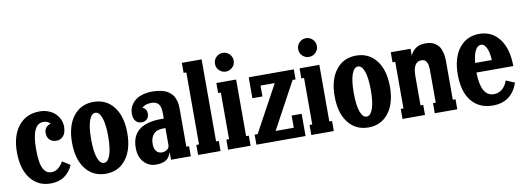

<svg xmlns="http://www.w3.org/2000/svg" viewBox="-57 -1039 3818 1396"><g transform="rotate(-10 1851.5 -341.0)"><path d="M247.1 -62Q272.5 -62 294.7 -79.1Q316.9 -96.2 333 -126L391.1 -89.8Q341.8 18.1 226.1 18.1Q132.3 18.1 77.1 -53Q22 -124 22 -247.1Q22 -370.1 79.3 -441.2Q136.7 -512.2 233.9 -512.2Q271.5 -512.2 302.2 -499.8Q333 -487.3 352.3 -467.3Q371.6 -447.3 381.8 -423.1Q392.1 -398.9 392.1 -374Q392.1 -326.7 371.6 -303.7Q351.1 -280.8 320.8 -280.8Q289.6 -280.8 270.8 -299.1Q252 -317.4 252 -349.1Q252 -373.5 264.9 -389.2Q277.8 -404.8 300.8 -410.2Q287.6 -422.4 276.4 -427.2Q265.1 -432.1 249 -432.1Q163.1 -432.1 163.1 -247.1Q163.1 -192.9 168.9 -155.8Q174.8 -118.7 186.5 -98.6Q198.2 -78.6 212.6 -70.3Q227.1 -62 247.1 -62Z M781.7 -53Q726.6 18.1 632.8 18.1Q539.1 18.1 483.9 -53Q428.7 -124 428.7 -247.1Q428.7 -370.1 483.9 -441.2Q539.1 -512.2 632.8 -512.2Q726.6 -512.2 781.7 -441.2Q836.9 -370.1 836.9 -247.1Q836.9 -124 781.7 -53ZM586.9 -109.4Q604 -62 632.8 -62Q661.6 -62 678.7 -109.4Q695.8 -156.7 695.8 -247.1Q695.8 -337.4 678.7 -384.8Q661.6 -432.1 632.8 -432.1Q604 -432.1 586.9 -384.8Q569.8 -337.4 569.8 -247.1Q569.8 -156.7 586.9 -109.4Z M1242.2 -347.2V-74.2H1262.2V0H1116.2V-56.2Q1102.5 -15.6 1075.9 0.2Q1049.3 16.1 1003.4 16.1Q951.7 16.1 915 -22.5Q878.4 -61 878.4 -129.9Q878.4 -304.2 1098.6 -304.2H1116.2V-342.8Q1116.2 -393.6 1098.4 -412.8Q1080.6 -432.1 1045.4 -432.1Q1000.5 -432.1 976.6 -408.2Q1008.3 -396 1008.3 -360.8Q1008.3 -334.5 993.4 -319.8Q978.5 -305.2 952.6 -305.2Q927.2 -305.2 910.4 -323.7Q893.6 -342.3 893.6 -380.9Q893.6 -397.9 898.7 -415Q903.8 -432.1 916.5 -450Q929.2 -467.8 948.5 -481.4Q967.8 -495.1 999 -503.7Q1030.3 -512.2 1069.3 -512.2Q1097.2 -512.2 1120.6 -507.8Q1144 -503.4 1160.9 -497.1Q1177.7 -490.7 1190.9 -480Q1204.1 -469.2 1212.6 -459.5Q1221.2 -449.7 1227.1 -435.5Q1232.9 -421.4 1235.8 -411.4Q1238.8 -401.4 1240.2 -387Q1241.7 -372.6 1241.9 -365.7Q1242.2 -358.9 1242.2 -347.2ZM1060.5 -64Q1083 -64 1099.6 -76.2Q1116.2 -88.4 1116.2 -108.9V-233.9H1098.6Q1050.3 -233.9 1027.3 -207.3Q1004.4 -180.7 1004.4 -137.2Q1004.4 -101.6 1019.3 -82.8Q1034.2 -64 1060.5 -64Z M1481.9 0H1315.9V-74.2H1335.9V-606H1315.9V-680.2H1461.9V-74.2H1481.9Z M1669.2 -581.8Q1648.4 -562 1620.6 -562Q1592.8 -562 1572.3 -581.8Q1551.8 -601.6 1551.8 -630.9Q1551.8 -660.2 1572.3 -680.2Q1592.8 -700.2 1620.6 -700.2Q1648.4 -700.2 1669.2 -680.2Q1689.9 -660.2 1689.9 -630.9Q1689.9 -601.6 1669.2 -581.8ZM1703.6 0H1537.6V-74.2H1557.6V-418H1537.6V-492.2H1683.6V-74.2H1703.6Z M1776.4 -492.2H2109.4V-418H2087.4L1901.4 -74.2H2035.6V-164.1H2109.4V0H1746.6V-74.2H1768.6L1955.6 -418H1850.6V-337.9H1776.4Z M2283.4 -581.8Q2262.7 -562 2234.9 -562Q2207 -562 2186.5 -581.8Q2166 -601.6 2166 -630.9Q2166 -660.2 2186.5 -680.2Q2207 -700.2 2234.9 -700.2Q2262.7 -700.2 2283.4 -680.2Q2304.2 -660.2 2304.2 -630.9Q2304.2 -601.6 2283.4 -581.8ZM2317.9 0H2151.9V-74.2H2171.9V-418H2151.9V-492.2H2297.9V-74.2H2317.9Z M2720.7 -53Q2665.5 18.1 2571.8 18.1Q2478 18.1 2422.9 -53Q2367.7 -124 2367.7 -247.1Q2367.7 -370.1 2422.9 -441.2Q2478 -512.2 2571.8 -512.2Q2665.5 -512.2 2720.7 -441.2Q2775.9 -370.1 2775.9 -247.1Q2775.9 -124 2720.7 -53ZM2525.9 -109.4Q2543 -62 2571.8 -62Q2600.6 -62 2617.7 -109.4Q2634.8 -156.7 2634.8 -247.1Q2634.8 -337.4 2617.7 -384.8Q2600.6 -432.1 2571.8 -432.1Q2543 -432.1 2525.9 -384.8Q2508.8 -337.4 2508.8 -247.1Q2508.8 -156.7 2525.9 -109.4Z M3209.5 -347.2V-74.2H3229.5V0H3063.5V-74.2H3083.5V-298.8Q3083.5 -314 3083.3 -322.3Q3083 -330.6 3081.5 -344Q3080.1 -357.4 3076.9 -365Q3073.7 -372.6 3068.4 -380.6Q3063 -388.7 3054.2 -392.3Q3045.4 -396 3033.2 -396Q2971.2 -396 2971.2 -289.1V-74.2H2991.2V0H2825.2V-74.2H2845.2V-418H2825.2V-492.2H2971.2V-440.9Q3002 -512.2 3084.5 -512.2Q3106.9 -512.2 3125.5 -507.3Q3144 -502.4 3156.7 -492.9Q3169.4 -483.4 3179 -472.9Q3188.5 -462.4 3193.8 -447.3Q3199.2 -432.1 3202.6 -420.7Q3206.1 -409.2 3207.5 -392.8Q3209 -376.5 3209.2 -368.4Q3209.5 -360.4 3209.5 -347.2Z M3510.7 -62Q3582 -62 3612.8 -145L3676.8 -118.2Q3628.9 18.1 3490.7 18.1Q3391.1 18.1 3334 -50.3Q3276.9 -118.7 3276.9 -247.1Q3276.9 -370.1 3332 -441.2Q3387.2 -512.2 3481 -512.2Q3574.7 -512.2 3629.9 -439Q3685.1 -365.7 3685.1 -238.8H3413.1Q3416 -62 3510.7 -62ZM3481 -432.1Q3454.6 -432.1 3438 -400.1Q3421.4 -368.2 3416 -309.1H3539.1Q3536.1 -368.2 3520 -400.1Q3503.9 -432.1 3481 -432.1Z"/></g></svg>

Font: Margherita Black
Style: Regular
Weight: 900
Designer: James Puckett
Foundry: Dunwich Type Founders
Version: Version 1.008;hotconv 1.0.109;makeotfexe 2.5.65596